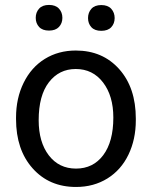

<svg xmlns="http://www.w3.org/2000/svg" viewBox="-20 -741 610 771"><path d="M44.4 -269Q44.4 -346.7 75 -408.7Q105.5 -470.7 159.9 -504.4Q214.4 -538.1 284.2 -538.1Q392.1 -538.1 458.7 -463.4Q525.4 -388.7 525.4 -264.6V-258.3Q525.4 -181.2 495.8 -119.9Q466.3 -58.6 411.4 -24.4Q356.4 9.8 285.2 9.8Q177.7 9.8 111.1 -64.9Q44.4 -139.6 44.4 -262.7ZM135.3 -258.3Q135.3 -170.4 176 -117.2Q216.8 -64 285.2 -64Q354 -64 394.5 -117.9Q435.1 -171.9 435.1 -269Q435.1 -356 393.8 -409.9Q352.5 -463.9 284.2 -463.9Q217.3 -463.9 176.3 -410.6Q135.3 -357.4 135.3 -258.3ZM123.5 -669.4Q123.5 -691.4 137 -706.3Q150.4 -721.2 176.8 -721.2Q203.1 -721.2 216.8 -706.3Q230.5 -691.4 230.5 -669.4Q230.5 -647.5 216.8 -632.8Q203.1 -618.2 176.8 -618.2Q150.4 -618.2 137 -632.8Q123.5 -647.5 123.5 -669.4ZM333.5 -668.5Q333.5 -690.4 346.9 -705.6Q360.4 -720.7 386.7 -720.7Q413.1 -720.7 426.8 -705.6Q440.4 -690.4 440.4 -668.5Q440.4 -646.5 426.8 -631.8Q413.1 -617.2 386.7 -617.2Q360.4 -617.2 346.9 -631.8Q333.5 -646.5 333.5 -668.5Z"/></svg>

Font: Roboto-ThirdPerson-AD3FC
Style: ThirdPerson-AD3FC
Weight: 400
Designer: Google
Version: Version 2.137; 2017